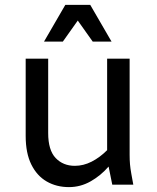

<svg xmlns="http://www.w3.org/2000/svg" viewBox="-20 -755 640 785"><path d="M85 -199V-515H177V-211Q177 -141 207.5 -109Q238 -77 286 -77Q321 -77 354.5 -94Q388 -111 418 -141V-515H510V-122Q510 -101 511.5 -83.5Q513 -66 517 -44L525 0H439L424 -74Q392 -37 350.5 -13.5Q309 10 262 10Q211 10 171 -13Q131 -36 108 -82.5Q85 -129 85 -199ZM160 -585 247 -735H349L436 -585H359L298 -671L237 -585Z"/></svg>

Font: Radio Canada
Style: Regular
Weight: 400
Designer: Charles Daoud, Etienne Aubert Bonn, Alexandre Saumier Demers, Jacques Le Bailly
Foundry: Radio-Canada
Version: Version 2.104;gftools[0.9.28.dev5+ged2979d]